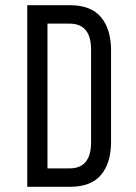

<svg xmlns="http://www.w3.org/2000/svg" viewBox="-20 -720 523 740"><path d="M249 -700Q331 -700 369.5 -653.5Q408 -607 408 -526V-173Q408 -92 369.5 -46Q331 0 249 0H85V-700ZM248 -71Q290 -71 310.5 -96.5Q331 -122 331 -170V-530Q331 -578 310.5 -603.5Q290 -629 247 -629H163V-71Z"/></svg>

Font: Bebas Neue Regular
Style: Regular
Weight: 400
Designer: Ryoichi Tsunekawa & LGV (GE)
Foundry: Free Software Foundation, Inc.
Version: Version 1.003 August 13, 2016